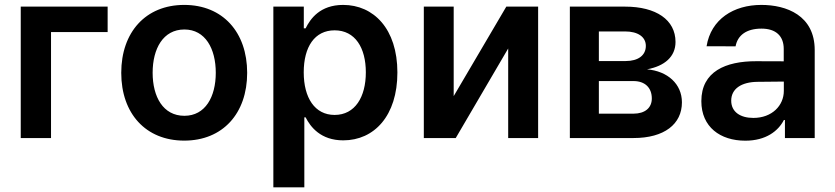

<svg xmlns="http://www.w3.org/2000/svg" viewBox="-20 -573 3465 797"><path d="M426.8 -545.5H66.1V0H191.8V-440H426.8Z M744.7 10.7C904.5 10.7 1006 -101.9 1006 -270.6C1006 -439.6 904.5 -552.6 744.7 -552.6C584.9 -552.6 483.3 -439.6 483.3 -270.6C483.3 -101.9 584.9 10.7 744.7 10.7ZM613.6 -271C613.6 -370.7 657 -450.6 745.4 -450.6C832.4 -450.6 875.7 -370.7 875.7 -271C875.7 -171.2 832.4 -92.3 745.4 -92.3C657 -92.3 613.6 -171.2 613.6 -271Z M1114.7 204.5H1243.3V-85.9H1248.6C1268.8 -46.2 1311.1 9.6 1404.8 9.6C1533.4 9.6 1629.6 -92.3 1629.6 -272C1629.6 -453.8 1530.5 -552.6 1404.5 -552.6C1308.2 -552.6 1268.1 -494.7 1248.6 -455.3H1241.1V-545.5H1114.7ZM1240.8 -272.7C1240.8 -378.6 1286.2 -447.1 1369 -447.1C1454.5 -447.1 1498.6 -374.3 1498.6 -272.7C1498.6 -170.5 1453.8 -95.9 1369 -95.9C1286.9 -95.9 1240.8 -166.9 1240.8 -272.7Z M1863.3 -174V-545.5H1739.3V0H1871.8L2089.5 -371.8V0H2213.8V-545.5H2081.7Z M2345.5 0H2609.7C2737.6 0 2810.7 -57.9 2810.7 -148.1C2810.7 -224.4 2751.4 -277.7 2665.8 -285.2C2738.6 -298.7 2784.1 -337.4 2784.1 -398.8C2784.1 -490.8 2703.5 -545.5 2574.6 -545.5H2345.5ZM2465.9 -101.2V-236.5H2609.7C2657 -236.5 2685.7 -209.2 2685.7 -164.1C2685.7 -125 2657 -101.2 2609.7 -101.2ZM2465.9 -319.6V-442.5H2574.6C2628.2 -442.5 2660.9 -419.7 2660.9 -382.5C2660.9 -343.4 2629.3 -319.6 2577.1 -319.6Z M3073.9 11C3159.4 11 3210.6 -29.1 3234 -74.9H3238.3V0H3361.9V-365.1C3361.9 -509.2 3244.3 -552.6 3140.3 -552.6C3025.6 -552.6 2931.1 -493.6 2913 -381L3033.4 -380.7C3041.9 -426.5 3078.1 -454.2 3141 -454.2C3200.6 -454.2 3233.3 -423.7 3233.3 -370V-318.5L3119 -318.9C2991.8 -319.2 2891.3 -275.9 2891.3 -153.1C2891.3 -45.8 2969.8 11 3073.9 11ZM3015.3 -155.2C3015.3 -204.5 3057.5 -232.6 3124.3 -233.3L3233.7 -234.4V-195.7C3233.7 -134.9 3184.7 -83.5 3107.2 -83.5C3053.6 -83.5 3015.3 -108 3015.3 -155.2Z"/></svg>

Font: Margiela Sans Semi Bold
Style: Regular
Weight: 600
Designer: Stefan Endress, Andreas Faust
Version: Version 1.100;FEAKit 1.0